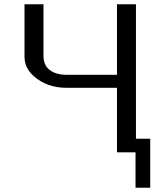

<svg xmlns="http://www.w3.org/2000/svg" viewBox="-20 -715 769 901"><path d="M95 -449V-695H184V-454Q184 -408 214 -386Q244 -364 293 -364H529V-695H618V-64H685V166H616V0H529V-303H292Q200 -303 138 -358Q95 -396 95 -449Z"/></svg>

Font: Coval
Style: Light
Weight: 300
Foundry: Context Ltd
Version: Version 001.000